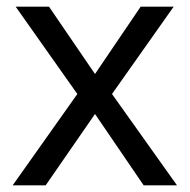

<svg xmlns="http://www.w3.org/2000/svg" viewBox="-20 -556 569 576"><path d="M212 -274 27 -536H127L265 -334L402 -536H501L316 -274L511 0H411L265 -214L117 0H18Z"/></svg>

Font: Noto Sans Tifinagh APT
Style: Regular
Weight: 400
Designer: JamraPatel
Foundry: JamraPatel LLC
Version: Version 2.006; ttfautohint (v1.8.4.7-5d5b)